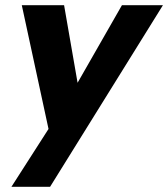

<svg xmlns="http://www.w3.org/2000/svg" viewBox="-20 -520 648 740"><path d="M450 -500H608L173 200H24L167 -23L64 -500H227L279 -201Z"/></svg>

Font: Albert Sans ExtraBold
Style: Italic
Weight: 800
Italic angle: -11.25°
Designer: Andreas Rasmussen
Foundry: a.Foundry
Version: Version 1.025